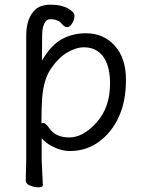

<svg xmlns="http://www.w3.org/2000/svg" viewBox="-20 -628 612 820"><path d="M92 -476Q92 -551 131 -587Q153 -608 197 -608Q241 -608 269.5 -592.5Q298 -577 298 -560.5Q298 -544 288 -528Q278 -512 267 -512Q256 -512 245 -525Q229 -546 195 -546Q178 -546 169 -527Q160 -508 160 -477L159 -369Q199 -437 245.5 -461.5Q292 -486 347 -486Q422 -486 470 -433Q518 -380 518 -287Q518 -194 486.5 -127Q455 -60 401 -21.5Q347 17 279 17Q244 17 209 0Q174 -17 158 -38V56L163 162Q163 172 145 172Q127 172 108.5 164.5Q90 157 90 144L92 55ZM157 -101Q161 -103 164 -103Q175 -103 190 -81Q217 -41 276 -41Q335 -41 392.5 -105Q450 -169 450 -271.5Q450 -374 396 -410Q373 -426 339 -426Q305 -426 267.5 -404Q230 -382 198 -335.5Q166 -289 160 -209Q157 -167 157 -101Z"/></svg>

Font: Fusion Kai T
Style: Regular
Weight: 400
Designer: Fontworks Inc.
Version: Version 24.134;May 13, 2024